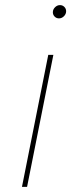

<svg xmlns="http://www.w3.org/2000/svg" viewBox="-20 -732 295 752"><path d="M66 0 169 -517H189L86 0ZM211 -660Q201 -660 194 -667Q187 -674 187 -684Q187 -695 195.5 -703.5Q204 -712 215 -712Q225 -712 232 -705Q239 -698 239 -688Q239 -677 230.5 -668.5Q222 -660 211 -660Z"/></svg>

Font: Montserrat Thin
Style: Italic
Weight: 100
Italic angle: -11.3°
Designer: Julieta Ulanovsky
Foundry: Julieta Ulanovsky
Version: Version 9.000; ttfautohint (v1.8.4.7-5d5b)